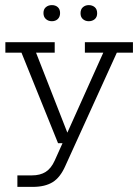

<svg xmlns="http://www.w3.org/2000/svg" viewBox="-20 -560 541 751"><path d="M108 171H48V126H105Q137 126 158.5 112.5Q180 99 194 68L230 -12L243 0H207L64 -354H1V-395H194V-354H121L249 -27L238 -29L384 -354H312V-395H500V-354H437L236 88Q216 134 186 152.5Q156 171 108 171ZM183 -477Q169 -477 159.5 -485.5Q150 -494 150 -509Q150 -524 159.5 -532Q169 -540 183 -540Q197 -540 206 -532Q215 -524 215 -509Q215 -494 206 -485.5Q197 -477 183 -477ZM327 -477Q314 -477 304.5 -485Q295 -493 295 -508Q295 -524 304.5 -532Q314 -540 327 -540Q341 -540 350.5 -532Q360 -524 360 -508Q360 -493 350.5 -485Q341 -477 327 -477Z"/></svg>

Font: Rokkitt Light
Style: Regular
Weight: 300
Version: Version 3.103